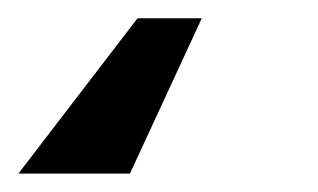

<svg xmlns="http://www.w3.org/2000/svg" viewBox="-43 21 348 210"><path d="M177.7 41 99.1 210.9H-22.9L107.4 41Z"/></svg>

Font: Inter Semi Bold
Style: Italic
Weight: 600
Italic angle: -9.39999°
Designer: Rasmus Andersson
Foundry: rsms
Version: Version 4.000;git-3c8e0fc